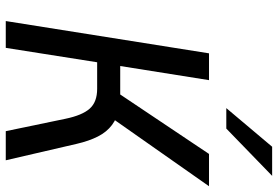

<svg xmlns="http://www.w3.org/2000/svg" viewBox="-169 -795 964 666"><g transform="rotate(90 313.0 -462.0)"><path d="M53 0 165 -705H258L209 -397H326L295 -378L514 -705H626L386 -363L356 -392Q389 -387 413.5 -368.5Q438 -350 453.5 -319.5Q469 -289 479 -246L536 0H435L392 -207Q380 -265 357 -291Q334 -317 288 -317H196L146 0ZM355 -765 489 -924H590L426 -765Z"/></g></svg>

Font: Nunito Sans 7pt Condensed Medium
Style: Italic
Weight: 500
Width: 3
Italic angle: -9°
Designer: Vernon Adams
Foundry: Vernon Adams
Version: Version 3.101;gftools[0.9.27]